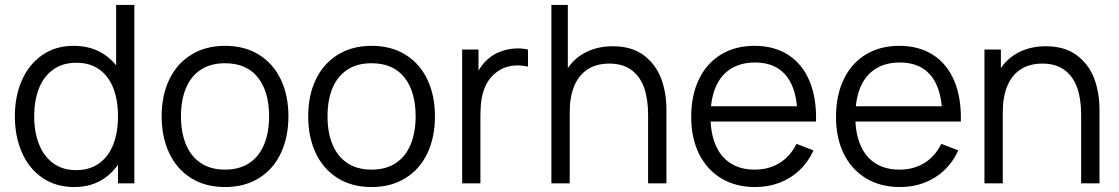

<svg xmlns="http://www.w3.org/2000/svg" viewBox="-20 -740 4518 775"><path d="M40 -270.7Q40 -351.7 68.6 -416.3Q97.2 -481 150.8 -518Q204.3 -555 276.7 -555Q350.7 -555 403.4 -518.5Q456.2 -482 483.1 -417.7Q510 -353.3 510 -270.7Q510 -188.8 483.1 -124.2Q456.2 -59.5 404.1 -22.2Q352 15 279.7 15Q205.7 15 151.4 -22.1Q97.2 -59.2 68.6 -124.2Q40 -189.2 40 -270.7ZM456.3 -270.7Q456.3 -335.2 437.6 -383.7Q418.8 -432.2 381.2 -459.4Q343.5 -486.7 288.7 -486.7Q232.3 -486.7 194 -458.8Q155.7 -430.8 136.8 -382Q118 -333.2 118 -270.7Q118 -208 137.1 -158.8Q156.2 -109.7 194.2 -81.5Q232.2 -53.3 287 -53.3Q342.7 -53.3 380.7 -81Q418.7 -108.7 437.5 -157.7Q456.3 -206.7 456.3 -270.7ZM456.3 -406.7H448.7V-720H522.3V0H456.3Z M632.5 -270.7Q632.5 -355.2 663.6 -419.6Q694.7 -484 752.6 -519.5Q810.5 -555 888.2 -555Q967.7 -555 1025.4 -519.1Q1083.2 -483.2 1113.7 -418.8Q1144.2 -354.5 1144.2 -270.7Q1144.2 -185.7 1113.4 -121.1Q1082.7 -56.5 1024.8 -20.8Q966.8 15 888.2 15Q809 15 751.3 -21.1Q693.7 -57.2 663.1 -121.9Q632.5 -186.7 632.5 -270.7ZM1066.2 -270.7Q1066.2 -370.5 1020.7 -427.6Q975.2 -484.7 888.2 -484.7Q829 -484.7 789.2 -457.8Q749.5 -431 730 -383Q710.5 -335 710.5 -270.7Q710.5 -205 730.8 -156.5Q751 -108 790.8 -81.7Q830.5 -55.3 888.2 -55.3Q946.7 -55.3 986.6 -82.1Q1026.5 -108.8 1046.3 -157.4Q1066.2 -206 1066.2 -270.7Z M1224 -270.7Q1224 -355.2 1255.1 -419.6Q1286.2 -484 1344.1 -519.5Q1402 -555 1479.7 -555Q1559.2 -555 1616.9 -519.1Q1674.7 -483.2 1705.2 -418.8Q1735.7 -354.5 1735.7 -270.7Q1735.7 -185.7 1704.9 -121.1Q1674.2 -56.5 1616.2 -20.8Q1558.3 15 1479.7 15Q1400.5 15 1342.8 -21.1Q1285.2 -57.2 1254.6 -121.9Q1224 -186.7 1224 -270.7ZM1657.7 -270.7Q1657.7 -370.5 1612.2 -427.6Q1566.7 -484.7 1479.7 -484.7Q1420.5 -484.7 1380.8 -457.8Q1341 -431 1321.5 -383Q1302 -335 1302 -270.7Q1302 -205 1322.2 -156.5Q1342.5 -108 1382.2 -81.7Q1422 -55.3 1479.7 -55.3Q1538.2 -55.3 1578.1 -82.1Q1618 -108.8 1637.8 -157.4Q1657.7 -206 1657.7 -270.7Z M1845.5 -540H1911.5V-410L1898.5 -427Q1907.5 -450.7 1921.9 -471.1Q1936.3 -491.5 1953.5 -504.7Q1973.8 -522.3 2001.7 -532.4Q2029.5 -542.5 2058.2 -544.2Q2086.8 -546 2111.2 -540V-471Q2077.8 -479 2043.8 -474Q2009.7 -469 1981.8 -446.7Q1956.2 -426.7 1942.3 -398.4Q1928.5 -370.2 1923.8 -340.2Q1919.2 -310.3 1919.2 -269.3V0H1845.5Z M2439.3 -483.3Q2387.7 -483.3 2352.1 -460.2Q2316.5 -437.2 2298.1 -393.2Q2279.7 -349.3 2279.7 -288L2227.7 -299.7Q2227.7 -380.7 2256.2 -437.9Q2284.7 -495.2 2335.6 -524.2Q2386.5 -553.3 2453.7 -553.3Q2530.7 -553.3 2579.1 -516.5Q2627.5 -479.7 2648.8 -422.8Q2670 -366 2670 -297V0H2596V-275.7Q2596 -340 2580.2 -385.3Q2564.3 -430.7 2529.4 -457Q2494.5 -483.3 2439.3 -483.3ZM2205.7 -720H2272V-313.3H2279.7V0H2205.7Z M2770 -267.7Q2770 -355.3 2801.4 -420.2Q2832.8 -485.2 2890.5 -520.1Q2948.2 -555 3025.7 -555Q3105 -555 3161.8 -518.4Q3218.7 -481.8 3247.6 -412.9Q3276.5 -344 3273.8 -249.3H3199V-275.3Q3197.7 -345.5 3178 -392.6Q3158.3 -439.7 3120.5 -463.7Q3082.7 -487.7 3027.7 -487.7Q2970 -487.7 2929.7 -462.2Q2889.3 -436.8 2868.7 -388.2Q2848 -339.5 2848 -270Q2848 -202.2 2868.7 -154.1Q2889.3 -106 2929.3 -80.7Q2969.3 -55.3 3025.7 -55.3Q3083.2 -55.3 3126.6 -82Q3170 -108.7 3195 -159.3L3263.7 -133Q3242.3 -86.2 3207.2 -52.9Q3172 -19.7 3126.3 -2.3Q3080.7 15 3028.3 15Q2950.3 15 2891.9 -19.8Q2833.5 -54.7 2801.8 -118.7Q2770 -182.7 2770 -267.7ZM2822 -311H3234.7V-249.3H2822Z M3354.5 -267.7Q3354.5 -355.3 3385.9 -420.2Q3417.3 -485.2 3475 -520.1Q3532.7 -555 3610.2 -555Q3689.5 -555 3746.3 -518.4Q3803.2 -481.8 3832.1 -412.9Q3861 -344 3858.3 -249.3H3783.5V-275.3Q3782.2 -345.5 3762.5 -392.6Q3742.8 -439.7 3705 -463.7Q3667.2 -487.7 3612.2 -487.7Q3554.5 -487.7 3514.2 -462.2Q3473.8 -436.8 3453.2 -388.2Q3432.5 -339.5 3432.5 -270Q3432.5 -202.2 3453.2 -154.1Q3473.8 -106 3513.8 -80.7Q3553.8 -55.3 3610.2 -55.3Q3667.7 -55.3 3711.1 -82Q3754.5 -108.7 3779.5 -159.3L3848.2 -133Q3826.8 -86.2 3791.7 -52.9Q3756.5 -19.7 3710.8 -2.3Q3665.2 15 3612.8 15Q3534.8 15 3476.4 -19.8Q3418 -54.7 3386.2 -118.7Q3354.5 -182.7 3354.5 -267.7ZM3406.5 -311H3819.2V-249.3H3406.5Z M4187.3 -483.3Q4135.7 -483.3 4100.1 -460.2Q4064.5 -437.2 4046.1 -393.2Q4027.7 -349.3 4027.7 -288L3975.7 -299.7Q3975.7 -380.7 4004.2 -437.9Q4032.7 -495.2 4083.6 -524.2Q4134.5 -553.3 4201.7 -553.3Q4278.7 -553.3 4327.1 -516.5Q4375.5 -479.7 4396.8 -422.8Q4418 -366 4418 -297V0H4344V-275.7Q4344 -340 4328.2 -385.3Q4312.3 -430.7 4277.4 -457Q4242.5 -483.3 4187.3 -483.3ZM3953.7 -540H4020V-407H4027.7V0H3953.7Z"/></svg>

Font: Tap Sans
Style: Regular
Weight: 400
Designer: Tap Payments
Foundry: Tap Payments
Version: Version 1.001;Glyphs 3.1.2 (3151)